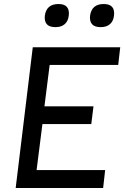

<svg xmlns="http://www.w3.org/2000/svg" viewBox="-20 -935 618 955"><path d="M203 -857Q211 -915 271 -915Q329 -915 322 -857Q319 -830 302 -815Q285 -800 256 -800Q225 -800 212.5 -815Q200 -830 203 -857ZM428 -857Q436 -915 496 -915Q554 -915 547 -857Q544 -830 527 -815Q510 -800 481 -800Q450 -800 437.5 -815Q425 -830 428 -857ZM143 -700H578L568 -612H227L201 -406H445L434 -318H191L162 -89H503L493 0H58Z"/></svg>

Font: Haskoy Medium
Style: Italic
Weight: 500
Designer: Ertekin Erdin
Foundry: Ertekin Erdin
Version: Version 2.000; ttfautohint (v1.8.4.7-5d5b)